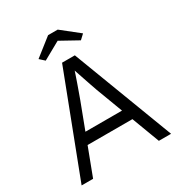

<svg xmlns="http://www.w3.org/2000/svg" viewBox="-204 -1022 1080 1158"><g transform="rotate(-30 336.5 -443.0)"><path d="M25 0 293 -700H382L648 0H563L392 -454Q385 -473 376.5 -498.5Q368 -524 358.5 -551.5Q349 -579 340.5 -605Q332 -631 325 -651H345Q337 -626 328.5 -600.5Q320 -575 311 -549.5Q302 -524 293 -499Q284 -474 275 -449L105 0ZM139 -193 168 -269H499L531 -193ZM303 -886H370L491 -790L459 -760L336 -828L214 -760L181 -790Z"/></g></svg>

Font: Mach Light
Style: Regular
Weight: 300
Version: Version 1.002